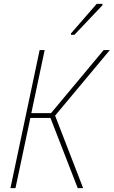

<svg xmlns="http://www.w3.org/2000/svg" viewBox="-20 -973 588 993"><path d="M34 0 185 -714H211L142 -388H244L516 -714H548L265 -375L410 0H382L241 -363H137L60 0ZM347 -800 480 -953H510V-946L365 -793H347Z"/></svg>

Font: Noto Sans SemiCondensed Thin
Style: Italic
Weight: 100
Width: 4
Italic angle: -12°
Designer: Monotype Design Team
Foundry: Monotype Imaging Inc.
Version: Version 2.013; ttfautohint (v1.8.4.7-5d5b)